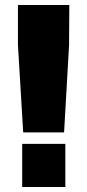

<svg xmlns="http://www.w3.org/2000/svg" viewBox="-20 -750 350 770"><path d="M73 -219 52 -569V-730H258L257 -569L237 -219ZM69 0V-173H242V0Z"/></svg>

Font: Panamera Black
Style: Regular
Weight: 900
Designer: Bastien Sozeau
Foundry: NBR — Bastien Sozeau
Version: Version 3.002; ttfautohint (v1.8.4.7-5d5b);gftools[0.9.33]